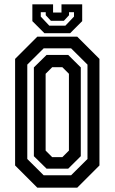

<svg xmlns="http://www.w3.org/2000/svg" viewBox="-20 -870 531 890"><path d="M153 0 50 -103V-597L153 -700H338L441 -597V-103L338 0ZM182.5 -57.5H309.5L385.5 -133V-570.5L309.5 -646H182.5L106.5 -570.5V-133ZM196 -88 137 -146V-557.5L196 -615.5H296L354.5 -557.5V-146L296 -88ZM222 -141.5H269L299.5 -172V-528L269 -558.5H222L191.5 -528V-172ZM186 -716 130 -772V-850H226V-812H265V-850H361V-772L305 -716ZM208.5 -751H283L323 -793V-813.5H300V-799.5L276 -773.5H216L192 -799.5V-813.5H169V-793Z"/></svg>

Font: Tourney Condensed SemiBold
Style: Regular
Weight: 600
Width: 3
Designer: Tyler Finck
Foundry: Etcetera Type Co
Version: Version 1.010; ttfautohint (v1.8.3)